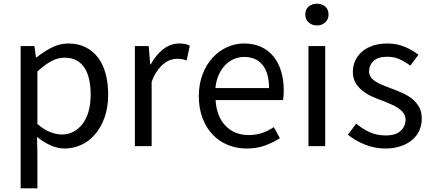

<svg xmlns="http://www.w3.org/2000/svg" viewBox="-20 -793 2345 1042"><path d="M92 -543H167L175 -481H178Q215 -511 259 -534Q303 -557 351 -557Q403 -557 443.5 -537Q484 -517 511.5 -481Q539 -445 553 -394Q567 -343 567 -280Q567 -210 547.5 -155.5Q528 -101 495.5 -63.5Q463 -26 420.5 -6.5Q378 13 331 13Q294 13 256 -3.5Q218 -20 181 -50L183 45V229H92ZM316 -63Q350 -63 378.5 -78Q407 -93 428 -120.5Q449 -148 460.5 -188Q472 -228 472 -279Q472 -324 464 -361Q456 -398 439 -424.5Q422 -451 395 -465.5Q368 -480 329 -480Q294 -480 258.5 -461Q223 -442 183 -405V-120Q220 -88 254.5 -75.5Q289 -63 316 -63Z M712 -543H787L795 -444H798Q827 -496 866.5 -526.5Q906 -557 952 -557Q970 -557 983.5 -554.5Q997 -552 1010 -545L993 -465Q979 -470 968 -472Q957 -474 940 -474Q923 -474 904.5 -467.5Q886 -461 868 -446.5Q850 -432 833 -408Q816 -384 803 -349V0H712Z M1319 13Q1265 13 1217.5 -6Q1170 -25 1135 -61.5Q1100 -98 1079.5 -151Q1059 -204 1059 -271Q1059 -337 1079.5 -390Q1100 -443 1134 -480Q1168 -517 1212.5 -537Q1257 -557 1304 -557Q1356 -557 1396 -539Q1436 -521 1463.5 -487.5Q1491 -454 1505.5 -407Q1520 -360 1520 -302Q1520 -287 1519 -273.5Q1518 -260 1516 -250H1150Q1155 -162 1203.5 -111Q1252 -60 1330 -60Q1370 -60 1403 -71.5Q1436 -83 1466 -103L1499 -43Q1463 -20 1419 -3.5Q1375 13 1319 13ZM1440 -315Q1440 -398 1404.5 -441Q1369 -484 1305 -484Q1276 -484 1249.5 -472.5Q1223 -461 1202 -439.5Q1181 -418 1167 -386.5Q1153 -355 1149 -315Z M1654 -543H1745V0H1654ZM1700 -655Q1673 -655 1655 -671.5Q1637 -688 1637 -714Q1637 -742 1655 -757.5Q1673 -773 1700 -773Q1727 -773 1745 -757.5Q1763 -742 1763 -714Q1763 -688 1745 -671.5Q1727 -655 1700 -655Z M2071 13Q2013 13 1960 -8.5Q1907 -30 1868 -62L1913 -122Q1948 -93 1986.5 -75.5Q2025 -58 2074 -58Q2128 -58 2154.5 -83Q2181 -108 2181 -143Q2181 -164 2170 -179Q2159 -194 2141.5 -206Q2124 -218 2101.5 -227.5Q2079 -237 2057 -246Q2028 -256 1999.5 -269Q1971 -282 1947.5 -300.5Q1924 -319 1909.5 -343.5Q1895 -368 1895 -403Q1895 -435 1907.5 -463Q1920 -491 1944 -512Q1968 -533 2003 -545Q2038 -557 2082 -557Q2133 -557 2176 -539Q2219 -521 2251 -496L2207 -437Q2178 -458 2148.5 -471.5Q2119 -485 2082 -485Q2031 -485 2007 -462Q1983 -439 1983 -407Q1983 -387 1993 -373.5Q2003 -360 2020 -349.5Q2037 -339 2058.5 -330.5Q2080 -322 2103 -313Q2133 -302 2162.5 -289Q2192 -276 2215.5 -257.5Q2239 -239 2254 -213Q2269 -187 2269 -148Q2269 -115 2256 -85.5Q2243 -56 2218 -34.5Q2193 -13 2156 0Q2119 13 2071 13Z"/></svg>

Font: SpoqaHanSans-Regular
Style: Regular
Weight: 400
Designer: [Spoqa Han Sans] Dong-huui Kim \uAE40 \uB3D9 \uD718  Younghwa Kang \uAC15 \uC601 \uD654  [Noto Sans] Ryoko NISHIZUKA \u8
Foundry: Spoqa (http://www.spoqa-han-sans.com)
Version: Version 2.000